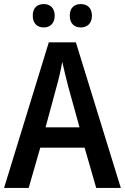

<svg xmlns="http://www.w3.org/2000/svg" viewBox="-20 -924 615 944"><path d="M141 -847C141 -808 164 -789 195 -789C225 -789 249 -808 249 -847C249 -886 225 -904 195 -904C164 -904 141 -886 141 -847ZM323 -847C323 -808 346 -789 377 -789C408 -789 432 -808 432 -847C432 -886 408 -904 377 -904C346 -904 323 -886 323 -847ZM453 0H574L353 -716H220L0 0H121L178 -198H396ZM371 -298H204L259 -501C268 -532 280 -583 286 -620C293 -587 307 -533 315 -500Z"/></svg>

Font: Noto Sans UI SemiCondensed Medium
Style: Regular
Weight: 500
Width: 4
Designer: Monotype Design Team
Foundry: Monotype Imaging Inc.
Version: Version 1.901